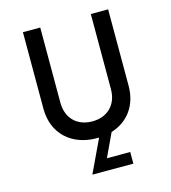

<svg xmlns="http://www.w3.org/2000/svg" viewBox="-123 -749 935 1049"><g transform="rotate(-15 345.0 -225.0)"><path d="M345 -81C258 -81 202 -138 202 -225V-650H104V-217C104 -76 202 14 345 14H357L269 200H501V134H369L431 2C526 -27 586 -107 586 -217V-650H488V-225C488 -138 432 -81 345 -81Z"/></g></svg>

Font: Grotesk 02 Mince
Style: Bold
Weight: 400
Designer: Frank Adebiaye, contributions by Jérémy Landes, Ariel Martín Pérez
Foundry: Velvetyne Type Foundry
Version: Version 3.000;Glyphs 3.1.2 (3150)